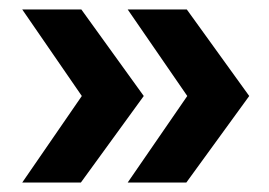

<svg xmlns="http://www.w3.org/2000/svg" viewBox="-20 -471 569 406"><path d="M151 -85H27L153 -268L27 -451H152L284 -268ZM374 -85H250L376 -268L250 -451H375L507 -268Z"/></svg>

Font: Mulish ExtraLight ExtraBold
Style: Regular
Weight: 800
Version: Version 3.603